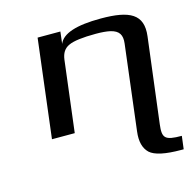

<svg xmlns="http://www.w3.org/2000/svg" viewBox="-103 -599 922 912"><g transform="rotate(-15 358.0 -143.0)"><path d="M611 64 663 -355C676 -461 613 -494 470 -494C349 -494 280 -471 262 -425L269 -484H157L98 0H210L253 -350C257 -381 270 -402 295 -413C318 -424 363 -430 429 -430C458 -430 481 -428 499 -424C541 -414 554 -391 549 -350L498 69C492 117 501 152 525 175C549 197 600 208 679 208H690L698 144C614 144 603 130 611 64Z"/></g></svg>

Font: Gamestation Extended
Style: Italic
Weight: 400
Width: 7
Designer: Jonas Hecksher
Foundry: Jonas Hecksher, Playtypeª, e-types AS
Version: Version 1.003